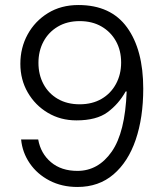

<svg xmlns="http://www.w3.org/2000/svg" viewBox="-20 -732 640 764"><path d="M288 12Q226 12 177 -13.5Q128 -39 98.5 -82Q69 -125 64 -177H132Q142 -121 183 -86.5Q224 -52 288 -52Q371 -52 424.5 -128.5Q478 -205 484 -368H480Q452 -318 408 -285.5Q364 -253 284 -253Q221 -253 170.5 -283Q120 -313 90.5 -364Q61 -415 61 -478Q61 -542 90 -595Q119 -648 171 -680Q223 -712 292 -712Q421 -712 485.5 -623Q550 -534 550 -379Q550 -264 520 -176Q490 -88 431.5 -38Q373 12 288 12ZM297 -317Q347 -317 384 -338.5Q421 -360 441.5 -398Q462 -436 462 -483Q462 -531 441.5 -568Q421 -605 384 -626.5Q347 -648 297 -648Q247 -648 210 -626Q173 -604 153 -566.5Q133 -529 133 -482Q133 -435 153 -397.5Q173 -360 210 -338.5Q247 -317 297 -317Z"/></svg>

Font: DM Mono Light
Style: Regular
Weight: 300
Designer: Colophon Foundry
Foundry: Colophon Foundry
Version: Version 1.000; ttfautohint (v1.8.2.53-6de2)